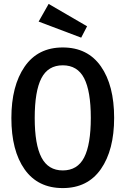

<svg xmlns="http://www.w3.org/2000/svg" viewBox="-20 -946 640 979"><path d="M300 13Q173 13 105.5 -82.5Q38 -178 38 -344Q38 -508 105.5 -606Q173 -704 300 -704Q427 -704 494.5 -607.5Q562 -511 562 -345Q562 -181 494.5 -84Q427 13 300 13ZM300 -613Q225 -613 191 -547Q157 -481 157 -344Q157 -209 191.5 -143Q226 -77 300 -77Q375 -77 409 -143Q443 -209 443 -345Q443 -481 409 -547Q375 -613 300 -613ZM424 -812 394 -754 177 -836 228 -926Z"/></svg>

Font: Fira Mono Medium
Style: Regular
Weight: 500
Designer: Carrois Corporate & Edenspiekermann AG
Foundry: Carrois Corporate GbR & Edenspiekermann AG
Version: Version 3.206